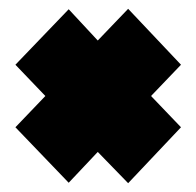

<svg xmlns="http://www.w3.org/2000/svg" viewBox="-20 -534 445 436"><path d="M202 -189 136 -119 15 -245 83 -316 15 -387 136 -513 202 -442 271 -514 391 -387 323 -316 391 -245 271 -118Z"/></svg>

Font: Readiness Black
Style: Regular
Weight: 900
Designer: Katatrad Team
Foundry: CadsonDemak
Version: Version 1.00;April 23, 2019;FontCreator 11.5.0.2425 64-bit; 